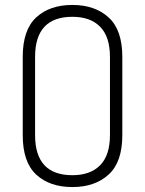

<svg xmlns="http://www.w3.org/2000/svg" viewBox="-20 -751 587 777"><path d="M273 6Q181 6 126.5 -44.5Q72 -95 72 -204V-521Q72 -630 126.5 -680.5Q181 -731 273 -731Q364 -731 419.5 -680.5Q475 -630 475 -521V-204Q475 -95 419.5 -44.5Q364 6 273 6ZM425 -204V-521Q425 -602 385.5 -642.5Q346 -683 273 -683Q122 -683 122 -521V-204Q122 -42 273 -42Q346 -42 385.5 -82.5Q425 -123 425 -204Z"/></svg>

Font: Dosis
Style: Light
Weight: 300
Designer: Edgar Tolentino, Pablo Impallari, Igino Marini
Foundry: Edgar Tolentino, Pablo Impallari, Igino Marini
Version: Version 1.007